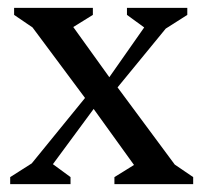

<svg xmlns="http://www.w3.org/2000/svg" viewBox="-20 -470 519 490"><path d="M6 0V-18L61 -53L197 -220L63 -400L16 -432V-450H217V-432L167 -401L259 -273L348 -400L304 -432V-450H458V-432L403 -397L280 -247L426 -50L473 -18V0H272V-18L322 -49L219 -192L115 -51L160 -18V0Z"/></svg>

Font: Ancizar Serif Light
Style: Regular
Weight: 400
Version: Version 8.100